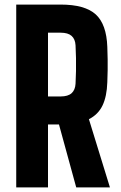

<svg xmlns="http://www.w3.org/2000/svg" viewBox="-20 -820 530 840"><path d="M51 0V-800H245Q351.5 -800 398.8 -757Q446 -714 449.5 -615Q450.5 -584 451 -560.2Q451.5 -536.5 451 -513.2Q450.5 -490 449.5 -460.5Q447.5 -398 428.5 -358.5Q409.5 -319 369 -298.5L461 0H313.5L238 -275.5H190V0ZM190 -398H245Q277.5 -398 293.2 -412.2Q309 -426.5 310.5 -453.5Q312 -481 312.5 -509.2Q313 -537.5 312.5 -566Q312 -594.5 310.5 -622Q309 -649 293.2 -663Q277.5 -677 245 -677H190Z"/></svg>

Font: Big Shoulders Thin ExtraBold
Style: Regular
Weight: 800
Version: Version 2.002